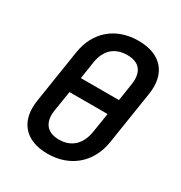

<svg xmlns="http://www.w3.org/2000/svg" viewBox="-175 -867 949 1004"><g transform="rotate(30 300.0 -365.0)"><path d="M254 10C390 10 487 -74 508 -205L558 -526C579 -658 510 -740 373 -740C236 -740 141 -658 120 -526L70 -205C49 -73 117 10 254 10ZM208 -420 224 -524C236 -602 283 -646 359 -646C434 -646 466 -602 454 -524L438 -420ZM269 -84C195 -84 161 -130 174 -207L193 -327H423L404 -207C391 -130 344 -84 269 -84Z"/></g></svg>

Font: JetBrains Mono SemiBold
Style: Italic
Weight: 472
Italic angle: -9°
Monospace: yes
Designer: Philipp Nurullin, Konstantin Bulenkov
Foundry: JetBrains
Version: Version 2.305